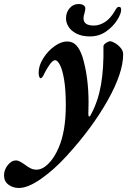

<svg xmlns="http://www.w3.org/2000/svg" viewBox="-141 -645 643 954"><path d="M-121 226Q-121 199 -102.5 175.5Q-84 152 -61 152Q-46 152 -15 175Q0 186 12.5 192Q25 198 40 198Q70 198 99.5 168.5Q129 139 150 90Q186 8 186 -122Q186 -199 177.5 -249.5Q169 -300 156.5 -323Q144 -346 133 -346Q121 -346 105 -323Q89 -300 79 -279Q69 -256 60 -256Q57 -256 54 -264Q51 -272 51 -284Q51 -319 74 -355.5Q97 -392 130 -415.5Q163 -439 192 -439Q220 -439 238 -420Q256 -401 269 -362Q299 -262 299 -136Q299 -102 298 -83V-79Q298 -66 302 -66Q307 -66 313 -80Q347 -144 361 -225Q375 -306 373 -415Q373 -423 385.5 -431.5Q398 -440 406 -440Q415 -440 431 -430.5Q447 -421 459 -406.5Q471 -392 471 -375Q471 -283 394 -146Q317 -9 190 130Q127 199 62.5 244Q-2 289 -47 289Q-77 289 -99 272.5Q-121 256 -121 226ZM187 -553Q187 -584 205 -604.5Q223 -625 249 -625Q265 -625 274 -619Q283 -613 283 -603Q283 -596 279 -580Q274 -567 274 -554Q274 -518 325 -518Q352 -518 379 -534.5Q406 -551 428 -588Q436 -602 440 -606.5Q444 -611 451 -611Q461 -611 461 -596Q461 -577 441 -545Q421 -513 386 -488.5Q351 -464 306 -464Q267 -464 240 -477.5Q213 -491 200 -511.5Q187 -532 187 -553Z"/></svg>

Font: EB Garamond
Style: Bold Italic
Weight: 700
Italic angle: -17.2°
Designer: Georg Duffner and Octavio Pardo
Foundry: Georg Duffner
Version: Version 1.000